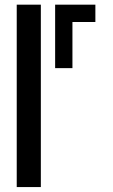

<svg xmlns="http://www.w3.org/2000/svg" viewBox="-20 -500 470 801"><path d="M49.8 -480.5Q49.8 -290 49.8 280.3Q75.2 280.3 150.4 280.3Q150.4 89.8 150.4 -480.5Q125 -480.5 49.8 -480.5ZM377.9 -480.5Q377.9 -456.1 377.9 -408.2Q345.7 -408.2 282.2 -408.2Q282.2 -343.8 282.2 -215.8Q257.8 -215.8 210 -215.8Q210 -303.7 210 -480.5Q265.6 -480.5 377.9 -480.5Z"/></svg>

Font: Alibu-Mazigh Belqasem 1
Style: Bold
Weight: 400
Designer: Mazigh Mubarik Belqasem
Version: Version 1.0